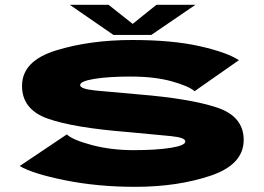

<svg xmlns="http://www.w3.org/2000/svg" viewBox="-20 -754 1074 780"><path d="M529 5Q377 5 245.2 -21.5Q113.5 -48 60 -79.5L251.5 -208Q275 -185.5 353 -164.8Q431 -144 522.5 -144Q615 -144 674 -153.5Q733 -163 733 -179.5Q733 -195 675 -201Q617 -207 500 -217.5Q279 -235 174.2 -272Q69.5 -309 69.5 -405Q69.5 -506.5 207.2 -549Q345 -591.5 517 -591.5Q679.5 -591.5 790.8 -566.5Q902 -541.5 950.5 -509.5L770.5 -383.5Q746.5 -404.5 677 -423.8Q607.5 -443 510 -443Q420.5 -443 363 -433.5Q305.5 -424 305.5 -408.5Q305.5 -392.5 368.8 -386.2Q432 -380 543.5 -370.5Q751 -353.5 860.5 -317.5Q970 -281.5 970 -185.5Q970 -85.5 835.5 -40.2Q701 5 529 5ZM441 -612 263.5 -734.5H421L519 -657L615.5 -734.5H774L594.5 -612Z"/></svg>

Font: Anybody UltraExpanded ExtraBold
Style: Regular
Weight: 800
Width: 9
Designer: Tyler Finck
Foundry: Etcetera Type Company
Version: Version 1.010; ttfautohint (v1.8.3) -l 8 -r 50 -G 200 -x 14 